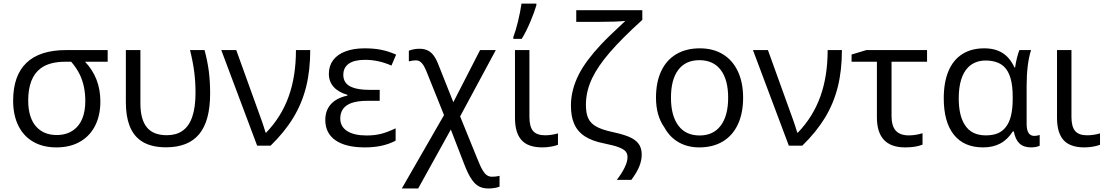

<svg xmlns="http://www.w3.org/2000/svg" viewBox="-20 -817 6209 1077"><path d="M53.7 -252Q53.7 -393.1 128.4 -464.6Q203.1 -536.1 350.6 -536.1H584V-470.7H457Q543 -380.4 543 -248Q543 -172.4 515.4 -115.5Q487.8 -58.6 436 -26.4Q378.4 9.8 296.4 9.8Q221.2 9.8 166.5 -21.7Q111.8 -53.2 82.8 -112.3Q53.7 -171.4 53.7 -252ZM392.1 -87.4Q424.8 -110.4 441.7 -151.9Q458.5 -193.4 458.5 -250Q458.5 -335 427.2 -399.4Q409.7 -435.1 379.4 -470.7H347.2Q257.3 -470.7 208 -433.6Q138.2 -381.3 138.2 -252.4Q138.2 -203.6 150.4 -165.5Q162.6 -127.4 186.5 -103Q228.5 -59.6 298.3 -59.6Q353.5 -59.6 392.1 -87.4Z M706.1 -113.3Q686 -166.5 686 -243.2V-536.1H767.6V-236.8Q767.6 -147.5 803.5 -103Q839.4 -58.6 915.5 -58.6Q967.3 -58.6 1001 -81.5Q1076.7 -130.9 1076.7 -296.4Q1076.7 -357.4 1069.6 -413.3Q1062.5 -469.2 1045.9 -536.1H1127.4Q1144 -474.1 1151.4 -417.2Q1158.7 -360.4 1158.7 -292.5Q1158.7 -138.7 1097.4 -64.7Q1036.1 9.3 911.6 9.3Q831.5 9.3 780.5 -21Q729.5 -51.3 706.1 -113.3Z M1221.2 -536.1H1305.2L1447.3 -142.1Q1459 -109.4 1469.7 -73.2H1473.1Q1557.6 -160.6 1598.9 -274.7Q1640.1 -388.7 1640.1 -536.1H1720.2Q1720.2 -421.9 1697 -329.3Q1673.8 -236.8 1625.2 -156.7Q1576.7 -76.7 1498 0H1422.4Z M1804.7 -144Q1804.7 -197.8 1836.2 -232.7Q1867.7 -267.6 1928.7 -280.8V-285.2Q1877.9 -299.8 1851.3 -329.8Q1824.7 -359.9 1824.7 -402.8Q1824.7 -447.3 1848.6 -479.5Q1872.6 -511.7 1918 -528.8Q1963.4 -545.9 2025.9 -545.9Q2075.7 -545.9 2116.2 -538.1Q2156.7 -530.3 2202.1 -510.7L2175.8 -449.2Q2102.5 -481.4 2027.8 -481.4Q1967.3 -481.4 1936.5 -459.7Q1905.8 -438 1905.8 -397Q1905.8 -347.2 1954.6 -327.6Q1989.7 -313 2052.7 -313H2109.9V-251.5H2040.5Q1986.8 -251.5 1951.7 -239.3Q1888.7 -216.3 1888.7 -152.3Q1888.7 -106.9 1927.2 -82Q1965.8 -57.1 2036.1 -57.1Q2078.6 -57.1 2114 -65.4Q2149.4 -73.7 2199.2 -97.2V-27.8Q2161.6 -8.3 2119.4 0.7Q2077.1 9.8 2026.4 9.8Q1919.4 9.8 1862.1 -30Q1804.7 -69.8 1804.7 -144Z M2470.7 -171.4 2371.6 -418Q2361.3 -441.9 2354.5 -452.1Q2337.4 -478.5 2313.5 -478.5Q2295.4 -478.5 2273.4 -472.7V-532.7Q2302.2 -543.5 2332 -543.5Q2356.9 -543.5 2375 -535.9Q2393.1 -528.3 2406.7 -512.7Q2423.3 -494.1 2437 -460L2522.9 -243.7L2672.9 -536.1H2761.2L2561 -164.1L2653.8 64.5Q2675.8 120.6 2688.5 139.6Q2699.7 158.2 2711.9 166.3Q2724.1 174.3 2740.2 174.3Q2762.7 174.3 2782.2 169.4V230Q2755.9 240.2 2718.8 240.2Q2689.5 240.2 2667.7 229Q2646 217.8 2628.9 193.4Q2606.4 164.1 2580.6 95.2L2508.8 -90.3L2325.7 240.2H2233.9Z M2868.7 -155.8V-536.1H2949.7V-161.6Q2949.7 -106 2970.5 -82Q2991.2 -58.1 3037.6 -58.1Q3072.8 -58.1 3109.9 -68.8V-4.9Q3094.2 1.5 3070.1 5.6Q3045.9 9.8 3022.5 9.8Q2942.4 9.8 2905.5 -31Q2868.7 -71.8 2868.7 -155.8ZM2905.3 -796.9H2988.8V-787.6Q2976.6 -746.1 2954.1 -693.1Q2931.6 -640.1 2906.7 -599.1H2859.4V-608.9Q2873 -644.5 2886 -698.2Q2898.9 -752 2905.3 -796.9Z M3500 64.9Q3500 43.9 3488.3 31.2Q3476.6 18.6 3448.7 8.3Q3424.8 -1 3372.6 -11.7L3370.1 -12.2Q3301.8 -25.4 3260 -52.7Q3218.3 -80.1 3200.2 -124Q3182.6 -163.6 3182.6 -225.6Q3182.6 -313.5 3228 -401.9Q3267.6 -478 3350.1 -565.9Q3384.3 -603.5 3487.8 -699.7Q3438 -694.3 3333 -694.3H3212.4V-759.8H3583V-705.6Q3468.3 -601.6 3401.1 -523.7Q3334 -445.8 3302.7 -380.4Q3266.6 -306.6 3266.6 -229Q3266.6 -182.1 3279.1 -154.8Q3291.5 -127.4 3319.3 -110.4Q3350.6 -90.3 3418.9 -75.7Q3492.7 -59.6 3524.9 -41.5Q3553.2 -25.9 3566.4 -3.9Q3579.6 18.1 3579.6 50.3Q3579.6 82.5 3566.2 116.2Q3552.7 149.9 3521.5 191.9H3439.9Q3468.8 154.3 3484.4 121.6Q3500 88.9 3500 64.9Z M3707.5 -101.1Q3659.7 -167.5 3659.7 -269Q3659.7 -356 3689 -418.2Q3718.3 -480.5 3773.7 -513.2Q3829.1 -545.9 3905.3 -545.9Q3980.5 -545.9 4035.2 -512.5Q4089.8 -479 4119.1 -416.5Q4148.4 -354 4148.4 -269Q4148.4 -182.1 4119.1 -119.4Q4089.8 -56.6 4034.4 -23.4Q3979 9.8 3902.3 9.8Q3837.4 9.8 3787.1 -18.8Q3736.8 -47.4 3707.5 -101.1ZM4064.5 -269Q4064.5 -370.1 4022.7 -424.8Q3981 -479.5 3903.3 -479.5Q3825.7 -479.5 3784.7 -425Q3743.7 -370.6 3743.7 -269Q3743.7 -168 3785.2 -112.5Q3826.7 -57.1 3904.3 -57.1Q3981.4 -57.1 4022.9 -112.5Q4064.5 -168 4064.5 -269Z M4203.6 -536.1H4287.6L4429.7 -142.1Q4441.4 -109.4 4452.1 -73.2H4455.6Q4540 -160.6 4581.3 -274.7Q4622.6 -388.7 4622.6 -536.1H4702.6Q4702.6 -421.9 4679.4 -329.3Q4656.2 -236.8 4607.7 -156.7Q4559.1 -76.7 4480.5 0H4404.8Z M4898.9 -158.7V-470.7H4756.8V-511.2L4839.8 -536.1H5180.2V-470.7H4981V-166.5Q4981 -110.8 5004.6 -84.2Q5028.3 -57.6 5078.1 -57.6Q5116.2 -57.6 5154.8 -69.8V-5.9Q5118.2 9.8 5057.1 9.8Q4898.9 9.8 4898.9 -158.7Z M5273.9 -265.6Q5273.9 -355.5 5300.3 -418.2Q5326.7 -481 5377.7 -513.4Q5428.7 -545.9 5501 -545.9Q5562 -545.9 5603.5 -519.8Q5645 -493.7 5670.4 -439H5674.3Q5677.2 -463.4 5684.8 -493.2Q5692.4 -522.9 5698.2 -536.1H5763.7Q5751.5 -499 5745.1 -448Q5738.8 -397 5738.8 -336.4V-121.6Q5738.8 -54.7 5781.7 -54.7Q5798.3 -54.7 5812 -60.1V0Q5805.2 4.4 5791.3 7.1Q5777.3 9.8 5763.7 9.8Q5722.2 9.8 5698.7 -12.2Q5675.3 -34.2 5667 -79.6H5661.1Q5631.8 -33.7 5590.8 -12Q5549.8 9.8 5494.6 9.8Q5387.2 9.8 5330.6 -61.3Q5273.9 -132.3 5273.9 -265.6ZM5621.6 -104Q5660.6 -151.9 5660.6 -261.2V-275.9Q5660.6 -394.5 5613.8 -441.4Q5577.1 -477.5 5508.3 -477.5Q5449.7 -477.5 5411.1 -439.9Q5384.8 -413.6 5371.3 -369.6Q5357.9 -325.7 5357.9 -266.1Q5357.9 -169.9 5391.1 -118.2Q5427.7 -57.6 5509.8 -57.6Q5547.9 -57.6 5575.7 -68.8Q5603.5 -80.1 5621.6 -104Z M5909.2 -155.8V-536.1H5990.2V-161.6Q5990.2 -106 6011 -82Q6031.7 -58.1 6078.1 -58.1Q6113.3 -58.1 6150.4 -68.8V-4.9Q6134.8 1.5 6110.6 5.6Q6086.4 9.8 6063 9.8Q5982.9 9.8 5946 -31Q5909.2 -71.8 5909.2 -155.8Z"/></svg>

Font: Viking Open Sans
Style: Regular
Weight: 400
Foundry: Ascender Corporation
Version: Version 2.001